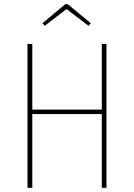

<svg xmlns="http://www.w3.org/2000/svg" viewBox="-20 -889 634 909"><path d="M462 0V-349H133V0H110V-681H133V-370H462V-681H484V0ZM192 -767 181 -779 289 -869H301L410 -779L399 -767L295 -846Z"/></svg>

Font: Fira Sans Condensed Thin
Style: Regular
Weight: 250
Width: 3
Designer: Carrois Corporate & Edenspiekermann AG
Foundry: Carrois Corporate GbR & Edenspiekermann AG
Version: Version 4.203